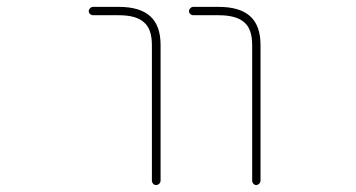

<svg xmlns="http://www.w3.org/2000/svg" viewBox="-20 -564 1040 561"><path d="M716.8 -36.1V-432.6Q716.8 -479.5 693.4 -499Q669.9 -519.5 619.1 -519.5H544.9Q540 -519.5 536.1 -522.9Q532.2 -526.4 532.2 -531.2Q532.2 -536.1 536.1 -540Q540 -543.9 544.9 -543.9H619.1Q680.7 -543.9 710.9 -516.6Q741.2 -489.3 741.2 -432.6V-36.1Q741.2 -31.2 737.3 -27.3Q733.4 -23.4 728.5 -23.4Q723.6 -23.4 720.2 -27.3Q716.8 -31.2 716.8 -36.1ZM423.8 -36.1V-432.6Q423.8 -479.5 400.4 -499Q377.9 -519.5 327.1 -519.5H252Q247.1 -519.5 243.2 -522.9Q239.3 -526.4 239.3 -531.2Q239.3 -536.1 243.2 -540Q247.1 -543.9 252 -543.9H327.1Q388.7 -543.9 418.9 -516.6Q449.2 -489.3 449.2 -432.6V-36.1Q449.2 -31.2 445.3 -27.3Q441.4 -23.4 436 -23.4Q430.7 -23.4 427.2 -27.3Q423.8 -31.2 423.8 -36.1Z"/></svg>

Font: Rounded Mgen+ 1m thin
Style: Regular
Weight: 100
Designer: [Source Han Sans]
Ryoko NISHIZUKA  (kana & ideographs); Paul D. Hunt (Latin, Greek & Cyrillic); Wenlong ZHANG  (bopomofo
Version: Version 1.059.20150602